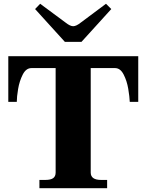

<svg xmlns="http://www.w3.org/2000/svg" viewBox="-20 -998 777 1018"><path d="M166 -950 193 -978 328 -878Q352 -859 368 -859Q384 -859 408 -878L542 -978L570 -950L412 -776H324ZM189 -44H220Q249 -44 262 -53.5Q275 -63 275 -83V-637H147Q118 -637 100.5 -602.5Q83 -568 76 -526Q69 -484 69 -458H24V-700H713V-458H668Q667 -485 660 -527Q653 -569 635.5 -603Q618 -637 590 -637H461V-83Q461 -44 516 -44H548V0H189Z"/></svg>

Font: Taviraj Bold
Style: Regular
Weight: 700
Designer: Katatrad Team
Foundry: CadsonDemak
Version: Version 1.030